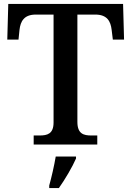

<svg xmlns="http://www.w3.org/2000/svg" viewBox="-20 -734 666 975"><path d="M151 0H474V-46H444C405 -46 373 -54 373 -115V-660H464C524 -660 542 -626 547 -582L553 -533H610L605 -714H22L17 -533H74L79 -582C84 -626 102 -660 162 -660H252V-112C252 -54 220 -46 181 -46H151ZM230 208V221H279C309 179 348 113 366 71V61H263C255 108 242 165 230 208Z"/></svg>

Font: Noto Naskh Arabic UI Medium
Style: Regular
Weight: 500
Designer: Monotype Design Team, David Williams, Mohamad Dakak and Nizar Qandah
Foundry: Monotype Imaging Inc.
Version: Version 2.014